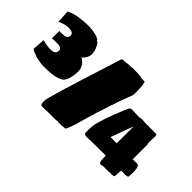

<svg xmlns="http://www.w3.org/2000/svg" viewBox="-85 -1066 1460 1460"><g transform="rotate(45 645.5 -336.0)"><path d="M393 -19Q393 -37 396 -55Q399 -71 403 -81Q410 -107 416 -128Q422 -149 427 -166L440 -210Q451 -240 460 -275Q470 -303 480 -339L583 -665Q583 -669 588 -671Q588 -673 591 -674Q593 -674 593 -676Q596 -676 598 -675H601Q615 -675 633 -678Q648 -681 665 -681Q681 -681 691 -683H724Q781 -683 791 -676L809 -675H815Q816 -676 825 -676Q829 -676 833 -666Q839 -642 840 -609Q841 -598 841 -575Q841 -552 839 -538L813 -468L803 -443Q795 -419 795 -419L789 -403L788 -396Q786 -396 783 -381Q778 -373 770 -345Q763 -321 755 -298Q740 -253 740 -253Q732 -222 729 -215Q724 -203 724 -199Q720 -183 713 -162L704 -131Q688 -68 670 -24Q662 -4 655 5Q635 5 615 8H598L591 9H588Q584 9 582 8.5Q580 8 579 8Q576 3 568 6Q564 9 564 9H465L458 10H440Q434 11 423 11H411Q393 11 393 -19ZM149 -219Q140 -220 134 -221.5Q128 -223 123 -224Q108 -227 108 -230Q90 -235 79.5 -239.5Q69 -244 56 -253L63 -354Q112 -341 149 -341Q203 -341 203 -380Q203 -408 158 -411Q140 -411 98 -409V-488H110H124Q152 -488 166 -494Q184 -502 184 -524Q184 -556 130 -556Q95 -556 44 -533L38 -638Q77 -656 121 -664Q179 -673 220 -673Q273 -673 316 -661L324 -659Q342 -651 346 -648Q351 -643 351 -638Q363 -638 376 -616Q377 -613 380 -608Q383 -603 384 -599Q386 -595 387.5 -591.5Q389 -588 390 -586Q394 -577 396 -566Q396 -560 397 -554.5Q398 -549 399 -545Q399 -521 389 -501Q378 -477 359 -466Q418 -431 418 -373Q418 -316 400 -275Q387 -247 369 -239Q333 -221 284 -216Q254 -213 195 -213Q179 -213 149 -219ZM1021 -13 1020 -30Q1020 -39 1019 -43L1018 -68H1015Q888 -68 818 -65Q797 -65 793 -71Q786 -75 786 -79V-116Q786 -130 787.5 -143Q789 -156 789 -161Q790 -175 800 -208L813 -248Q812 -248 812 -249Q812 -250 813 -251.5Q814 -253 815 -258L839 -324L874 -411L890 -446Q892 -447 893 -448.5Q894 -450 896 -451Q899 -454 903 -456H923Q933 -455 950 -455Q968 -455 976 -454H995Q1001 -458 1019 -458Q1038 -458 1046 -456L1075 -455Q1076 -456 1078 -456H1093Q1098 -455 1108 -455H1113L1133 -456Q1143 -456 1151 -455L1173 -454Q1176 -454 1178 -453Q1180 -452 1180 -449Q1181 -445 1181 -434Q1181 -418 1180 -408Q1179 -398 1179 -378V-363Q1179 -360 1179.5 -360.5Q1180 -361 1180 -363Q1180 -364 1181 -363Q1181 -362 1181.5 -360Q1182 -358 1183 -355V-331V-205V-193H1233Q1247 -193 1253 -165Q1256 -150 1256 -123L1255 -98Q1254 -93 1254 -83V-78Q1250 -69 1218 -69Q1205 -69 1199 -70H1183L1180 -59L1179 -34Q1179 -9 1175 -3Q1172 1 1164 1Q1163 1 1163 0H1161Q1158 0 1156 1L1153 3Q1148 3 1145 2Q1142 1 1139 1Q1138 0 1131 0L1129 1L1128 3H1068H1063Q1059 3 1053 5Q1045 8 1035 8Q1025 8 1021 -13ZM978 -193H1011V-375L994 -328L975 -278Q960 -233 944 -193Z"/></g></svg>

Font: Sigmar One
Style: Regular
Weight: 400
Designer: Vernon Adams
Foundry: Vernon Adams
Version: Version 2.000